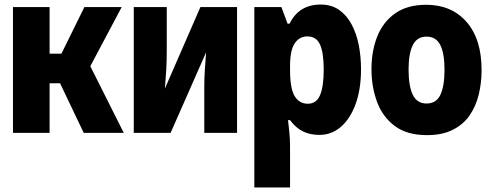

<svg xmlns="http://www.w3.org/2000/svg" viewBox="-20 -584 2160 844"><path d="M37 0V-553H198V-348H250L351 -553H515L377 -293L524 0H348L244 -218H198V0Z M568 0V-553H713V-355Q713 -316 711 -280.5Q709 -245 705 -195L861 -553H1022V0H878V-202Q878 -240 880.5 -277.5Q883 -315 886 -354L730 0Z M1098 240V-553H1217L1244 -480H1253Q1294 -564 1390 -564Q1437 -564 1470.5 -540.5Q1504 -517 1525.5 -477Q1547 -437 1557 -386Q1567 -335 1567 -280Q1567 -191 1543 -126Q1519 -61 1478 -26Q1437 9 1384 9Q1343 9 1311.5 -6.5Q1280 -22 1255 -56H1246Q1248 -41 1251.5 -7.5Q1255 26 1255 59V240ZM1333 -128Q1371 -128 1387 -166Q1403 -204 1403 -278Q1403 -351 1387 -387.5Q1371 -424 1331 -424Q1296 -424 1275.5 -393.5Q1255 -363 1255 -293V-277Q1255 -194 1275.5 -161Q1296 -128 1333 -128Z M1857 10Q1769 10 1715.5 -30Q1662 -70 1637.5 -136Q1613 -202 1613 -280Q1613 -360 1638.5 -424Q1664 -488 1717.5 -525.5Q1771 -563 1853 -563Q1965 -563 2031 -487.5Q2097 -412 2097 -276Q2097 -220 2084.5 -168.5Q2072 -117 2044.5 -77Q2017 -37 1970.5 -13.5Q1924 10 1857 10ZM1855 -129Q1898 -129 1916 -167.5Q1934 -206 1934 -278Q1934 -349 1915.5 -386Q1897 -423 1855 -423Q1813 -423 1794.5 -385.5Q1776 -348 1776 -278Q1776 -206 1794.5 -167.5Q1813 -129 1855 -129Z"/></svg>

Font: Noto Sans Mono Condensed Black
Style: Regular
Weight: 900
Width: 3
Designer: Monotype Design Team
Foundry: Monotype Imaging Inc.
Version: Version 2.014